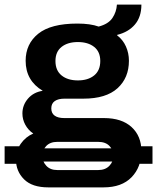

<svg xmlns="http://www.w3.org/2000/svg" viewBox="-31 -623 680 831"><path d="M178 188Q108 188 73 153Q38 118 38 67Q38 29 59 -1Q80 -31 113 -45Q91 -60 78.5 -83Q66 -106 66 -132Q66 -168 90 -196Q114 -224 154 -230Q117 -252 98.5 -284.5Q80 -317 80 -360Q80 -433 134.5 -477Q189 -521 304 -521Q360 -521 396 -508Q438 -519 455.5 -545Q473 -571 475 -603H581Q581 -550 553 -517Q525 -484 476 -472V-470Q501 -451 514 -422Q527 -393 527 -360Q527 -286 477.5 -241Q428 -196 330 -196H248Q221 -196 206 -185.5Q191 -175 191 -154Q191 -133 205.5 -122.5Q220 -112 247 -112H419Q496 -112 538.5 -73Q581 -34 581 31Q581 100 538.5 144Q496 188 417 188ZM306 -275Q350 -275 376.5 -296.5Q403 -318 403 -359Q403 -399 376.5 -420Q350 -441 306 -441Q262 -441 235.5 -420Q209 -399 209 -359Q209 -318 235.5 -296.5Q262 -275 306 -275ZM217 113H394Q425 113 442.5 94.5Q460 76 460 51Q460 27 443 9Q426 -9 394 -9H217Q186 -9 169 9Q152 27 152 52Q152 75 169 94Q186 113 217 113ZM-11 86V10H88L122 19H500L533 10H629V86H531L500 76H117L81 86Z"/></svg>

Font: Chivo Mono SemiBold
Style: Regular
Weight: 600
Monospace: yes
Designer: Hector Gatti
Foundry: Omnibus-Type
Version: Version 1.008